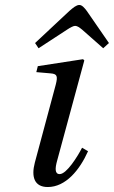

<svg xmlns="http://www.w3.org/2000/svg" viewBox="-20 -740 458 772"><path d="M121 -567 135 -546 250 -621C262 -629 275 -636 282 -636C291 -636 300 -629 310 -621L395 -546L418 -567L329 -696C320 -708 310 -720 299 -720C287 -720 274 -709 259 -696ZM120 -86C105 -29 118 12 172 12C244 12 300 -56 334 -132L310 -146C292 -111 248 -40 220 -40C200 -40 201 -63 210 -95L319 -497L314 -502L132 -474L126 -450L183 -445C210 -443 213 -434 204 -399Z"/></svg>

Font: Heuristica
Style: Italic
Weight: 400
Italic angle: -13°
Version: Version 1.0.1